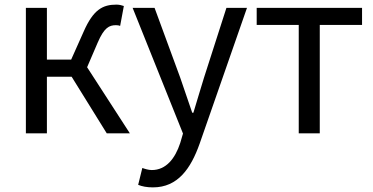

<svg xmlns="http://www.w3.org/2000/svg" viewBox="-20 -577 1615 831"><path d="M357 -286 403 -393C431 -458 453 -468 482 -468C490 -468 494 -467 500 -465L516 -551C508 -554 496 -557 484 -557C425 -557 384 -536 342 -440L288 -319H183V-543H92V0H183V-245H290L442 0H542Z M642 234C750 234 806 152 844 45L1049 -543H960L863 -241C848 -193 832 -138 817 -89H812C795 -138 776 -194 760 -241L649 -543H554L772 1L760 42C738 109 699 159 637 159C623 159 607 154 596 150L578 223C595 230 616 234 642 234Z M1273 0H1364V-469H1547V-543H1091V-469H1273Z"/></svg>

Font: Noto Sans CJK TC Regular
Style: Regular
Weight: 400
Designer: Ryoko NISHIZUKA (kana & ideographs); Paul D. Hunt (Latin, Greek & Cyrillic); Wenlong ZHANG (bopomofo); Sandoll Communica
Foundry: Adobe Systems Incorporated
Version: Version 1.001;PS 1.001;hotconv 1.0.78;makeotf.lib2.5.61930